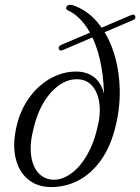

<svg xmlns="http://www.w3.org/2000/svg" viewBox="-20 -766 582 797"><path d="M455 -223.5Q434 -147.5 394.5 -94.8Q355 -42 302 -15.2Q249 11.5 188 10.5Q130 9 91.8 -25.5Q53.5 -60 42.5 -121Q31.5 -182 54 -262Q66.5 -306 90.2 -344Q114 -382 146.5 -410.2Q179 -438.5 217.8 -454Q256.5 -469.5 298.5 -469Q358 -467.5 388.8 -427.2Q419.5 -387 418 -308.5L410.5 -307Q414.5 -386 406 -454Q397.5 -522 378 -576Q358.5 -630 329.5 -667.2Q300.5 -704.5 263 -722.5Q256.5 -725.5 254.8 -729.5Q253 -733.5 256 -738Q258.5 -743.5 264.5 -745.2Q270.5 -747 279 -745.5Q338.5 -726.5 382.5 -675.8Q426.5 -625 450.8 -552.2Q475 -479.5 477 -394.8Q479 -310 455 -223.5ZM200 -20Q221 -19 242.5 -27.5Q264 -36 285 -53.2Q306 -70.5 324.2 -96Q342.5 -121.5 357.8 -155Q373 -188.5 382.5 -229.5Q399 -291 392.5 -337.2Q386 -383.5 362.5 -409.8Q339 -436 303 -437Q278.5 -438 255.5 -428.8Q232.5 -419.5 211.8 -401.8Q191 -384 173.2 -359Q155.5 -334 142 -302.8Q128.5 -271.5 120 -235.5Q103 -172 108.8 -124Q114.5 -76 138.5 -49Q162.5 -22 200 -20ZM529.5 -681.5 240.5 -558Q233.5 -555.5 229.5 -557Q225.5 -558.5 224 -563Q221 -575 236 -580.5L524.5 -703.5Q532 -706.5 536.5 -704.8Q541 -703 541.5 -698Q543.5 -693 540 -688.5Q536.5 -684 529.5 -681.5Z"/></svg>

Font: Fraunces Light
Style: Italic
Weight: 300
Italic angle: -16°
Version: Version 1.000;[b76b70a41]